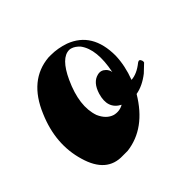

<svg xmlns="http://www.w3.org/2000/svg" viewBox="-91 -372 453 453"><g transform="rotate(-45 135.5 -145.0)"><path d="M129 -289Q152 -289 175 -281Q236 -258 236 -180Q235 -147 222 -113Q241 -114 262 -131Q269 -136 272 -127Q273 -124 272 -121Q272 -121 253 -103Q230 -85 207 -81Q164 -9 97 -1Q88 -1 81 -1Q26 1 7 -65Q-13 -132 18 -204Q51 -283 121 -289Q126 -289 129 -289ZM168 -267Q141 -267 118 -217Q90 -156 105 -113Q115 -90 134 -84Q150 -80 164 -88Q133 -104 145 -144Q154 -173 175 -178Q187 -181 196 -172Q202 -166 203 -158Q216 -222 193 -253Q184 -263 174 -266Q171 -267 168 -267Z"/></g></svg>

Font: Sagha
Style: Regular
Weight: 400
Designer: MUHAMMAD YONI
Version: Version 001.000